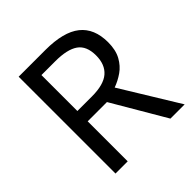

<svg xmlns="http://www.w3.org/2000/svg" viewBox="-190 -858 1001 1001"><g transform="rotate(-45 311.0 -357.0)"><path d="M294 -714Q427 -714 490.5 -663.5Q554 -613 554 -511Q554 -454 533 -416Q512 -378 479.5 -355.5Q447 -333 411 -320L607 0H502L329 -295H187V0H97V-714ZM289 -636H187V-371H294Q381 -371 421 -405.5Q461 -440 461 -507Q461 -577 419 -606.5Q377 -636 289 -636Z"/></g></svg>

Font: Noto Sans Javanese
Style: Regular
Weight: 400
Designer: Monotype Design Team
Foundry: Monotype Imaging Inc.
Version: Version 2.004